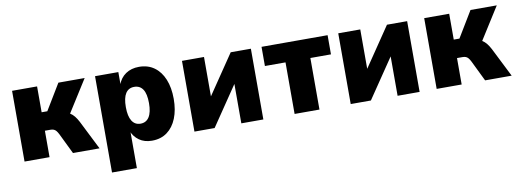

<svg xmlns="http://www.w3.org/2000/svg" viewBox="-56 -830 3602 1331"><g transform="rotate(-10 1744.5 -164.5)"><path d="M60 0V-498H236V-316H276L386 -498H571L408 -240L384 -288Q410 -284 428 -273Q446 -262 459.5 -245Q473 -228 485 -205L588 0H401L331 -144Q323 -160 315.5 -169Q308 -178 298.5 -182Q289 -186 275 -186H236V0Z M644 180V-498H808V-407H805Q822 -456 861 -482.5Q900 -509 955 -509Q1017 -509 1061.5 -477Q1106 -445 1130 -386.5Q1154 -328 1154 -249Q1154 -171 1130.5 -112.5Q1107 -54 1063 -21.5Q1019 11 956 11Q903 11 866.5 -15Q830 -41 814 -83H819V180ZM898 -119Q938 -119 959 -152Q980 -185 980 -249Q980 -315 959 -346.5Q938 -378 898 -378Q858 -378 837.5 -346Q817 -314 817 -249Q817 -185 838 -152Q859 -119 898 -119Z M1256 0V-498H1411V-178H1382L1599 -498H1741V0H1586V-320H1615L1398 0Z M1961 0V-363H1816V-498H2281V-363H2136V0Z M2356 0V-498H2511V-178H2482L2699 -498H2841V0H2686V-320H2715L2498 0Z M2961 0V-498H3137V-316H3177L3287 -498H3472L3309 -240L3285 -288Q3311 -284 3329 -273Q3347 -262 3360.5 -245Q3374 -228 3386 -205L3489 0H3302L3232 -144Q3224 -160 3216.5 -169Q3209 -178 3199.5 -182Q3190 -186 3176 -186H3137V0Z"/></g></svg>

Font: Nunito Sans 10pt SemiCondensed Black
Style: Regular
Weight: 900
Width: 4
Designer: Vernon Adams
Foundry: Vernon Adams
Version: Version 3.101;gftools[0.9.27]